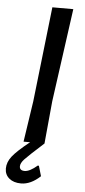

<svg xmlns="http://www.w3.org/2000/svg" viewBox="-73 -674 400 904"><g transform="rotate(5 127.5 -222.5)"><path d="M156 0Q84 65 67 83.5Q50 102 50 117Q50 137 74 137Q98 137 134 106L139 107L153 155Q108 197 62 197Q27 197 6 179.5Q-15 162 -15 133Q-15 103 7 75Q29 47 88 0H57L86 -193L137 -642H236L175 -201Z"/></g></svg>

Font: Alegreya Sans Medium
Style: Italic
Weight: 500
Italic angle: -7°
Designer: Juan Pablo del Peral
Foundry: Huerta Tipografica
Version: Version 2.007